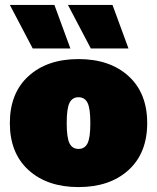

<svg xmlns="http://www.w3.org/2000/svg" viewBox="-20 -750 638 780"><path d="M266 -553H113L20 -730H201ZM502 -553H349L256 -730H437ZM96 -441Q172 -510 299 -510Q426 -510 502 -441Q578 -372 578 -250Q578 -128 502 -59Q426 10 299 10Q172 10 96 -59Q20 -128 20 -250Q20 -372 96 -441ZM335.5 -332.5Q324 -355 299 -355Q274 -355 262.5 -332.5Q251 -310 251 -250Q251 -190 262.5 -167.5Q274 -145 299 -145Q324 -145 335.5 -167.5Q347 -190 347 -250Q347 -310 335.5 -332.5Z"/></svg>

Font: Elaine Sans Black
Style: Regular
Weight: 900
Designer: Wei Huang
Foundry: Wei Huang
Version: Version 2.001;December 24, 2019;FontCreator 12.0.0.2547 64-b